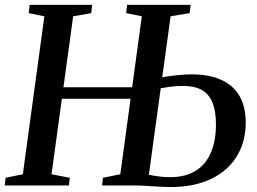

<svg xmlns="http://www.w3.org/2000/svg" viewBox="-20 -763 1059 790"><path d="M-0.5 0 3 -31.5 74 -46 162.5 -696 98 -709 102 -743H359L355.5 -709L281 -696L192 -46L267 -31.5L263.5 0ZM213.5 -356.5V-404H575V-356.5ZM683 6.5Q659 6.5 631.2 4.8Q603.5 3 576.5 1.5Q549.5 0 528 0H400L403.5 -31.5L475 -46L563.5 -696L499 -709L503 -743H764.5L760.5 -709L682 -696L592.5 -44Q610.5 -40 633.8 -37Q657 -34 679 -34Q743 -34 785 -60.2Q827 -86.5 847.8 -135.2Q868.5 -184 868.5 -251Q868.5 -306 854.2 -341Q840 -376 810.2 -392.8Q780.5 -409.5 733 -409.5Q702.5 -409.5 674.5 -405.2Q646.5 -401 626 -397.5L629.5 -441Q645.5 -445 668.5 -448.5Q691.5 -452 717.8 -454.5Q744 -457 769 -457Q840.5 -457 890.2 -434.5Q940 -412 965.5 -368Q991 -324 991 -258.5Q991 -199.5 970.2 -150.8Q949.5 -102 909.5 -66.8Q869.5 -31.5 812.5 -12.5Q755.5 6.5 683 6.5Z"/></svg>

Font: Merriweather 72pt Medium
Style: Italic
Weight: 500
Italic angle: -7.8°
Version: Version 2.101